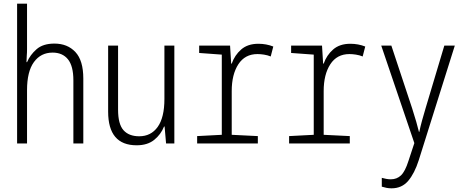

<svg xmlns="http://www.w3.org/2000/svg" viewBox="-20 -780 2540 1044"><path d="M73 0V-760H127V-513Q127 -493 125.5 -476.5Q124 -460 124 -442H127Q144 -482 179 -512.5Q214 -543 276 -543Q347 -543 390 -497Q433 -451 433 -353V0H379V-343Q379 -421 349.5 -457.5Q320 -494 266 -494Q202 -494 164.5 -442.5Q127 -391 127 -290V0Z M723 10Q568 10 568 -173V-532H622V-184Q622 -105 651.5 -72Q681 -39 737 -39Q801 -39 837.5 -90Q874 -141 874 -242V-532H928V0H883L875 -92H872Q855 -49 818.5 -19.5Q782 10 723 10Z M1052 0V-40L1186 -47V-483L1063 -492V-532H1231L1237 -434H1240Q1256 -480 1291.5 -511Q1327 -542 1385 -542Q1428 -542 1466 -527L1452 -473Q1435 -480 1415.5 -483Q1396 -486 1380 -486Q1312 -486 1276 -430.5Q1240 -375 1240 -285V-47L1382 -40V0Z M1552 0V-40L1686 -47V-483L1563 -492V-532H1731L1737 -434H1740Q1756 -480 1791.5 -511Q1827 -542 1885 -542Q1928 -542 1966 -527L1952 -473Q1935 -480 1915.5 -483Q1896 -486 1880 -486Q1812 -486 1776 -430.5Q1740 -375 1740 -285V-47L1882 -40V0Z M2109 244Q2095 244 2082 241.5Q2069 239 2056 235V187Q2067 190 2079.5 192.5Q2092 195 2105 195Q2138 195 2160.5 173.5Q2183 152 2201 95L2233 -2L2053 -532H2108L2221 -191Q2235 -147 2243.5 -117.5Q2252 -88 2258 -63H2260Q2266 -92 2275 -125Q2284 -158 2294 -191L2396 -532H2453L2257 91Q2234 163 2199.5 203.5Q2165 244 2109 244Z"/></svg>

Font: Noto Sans Mono ExtraCondensed Light
Style: Regular
Weight: 300
Width: 2
Designer: Monotype Design Team
Foundry: Monotype Imaging Inc.
Version: Version 2.014; ttfautohint (v1.8.4.7-5d5b)